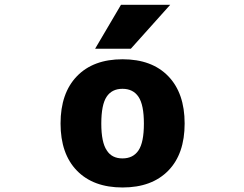

<svg xmlns="http://www.w3.org/2000/svg" viewBox="-20 -788 1040 819"><path d="M435.5 -146.5Q457 -112.3 502.4 -112.3Q547.9 -112.3 570.8 -146.5Q593.8 -180.7 593.8 -260.7Q593.8 -340.8 570.8 -375Q547.9 -409.2 502.4 -409.2Q457 -409.2 434.6 -375Q412.1 -340.8 412.1 -260.7Q412.1 -180.7 435.5 -146.5ZM698.2 -60.5Q627.9 11.7 502.9 11.7Q377.9 11.7 308.1 -60.1Q238.3 -131.8 238.3 -261.2Q238.3 -390.6 308.1 -462.9Q377.9 -535.2 502.9 -535.2Q627.9 -535.2 697.8 -462.9Q767.6 -390.6 767.6 -261.2Q767.6 -131.8 698.2 -60.5ZM706.1 -767.6 538.1 -580.1H385.7L496.1 -767.6Z"/></svg>

Font: GenEi Gothic M Heavy
Style: Regular
Weight: 800
Designer: o_tamon (Modified); [Source Han Sans]
Ryoko NISHIZUKA  (kana & ideographs); Paul D. Hunt (Latin, Greek & Cyrillic); Wenl
Version: Version 1.1a;Original Version 1.004